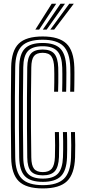

<svg xmlns="http://www.w3.org/2000/svg" viewBox="-20 -1004 458 1032"><path d="M210.5 8.8Q120.2 8.8 80.9 -30Q41.5 -68.8 40 -157.5Q38.8 -243.5 38.5 -325.2Q38.2 -407 38.6 -486Q39 -565 40 -642.5Q41.5 -731.2 80.8 -769.6Q120 -808 209.2 -808Q296.5 -808 336.6 -770.1Q376.8 -732.2 379.5 -642.5Q380 -631 380 -614.5Q380 -598 379.9 -579.5Q379.8 -561 379.5 -543.1Q379.2 -525.2 378.8 -511H357.2Q357.8 -529.2 358.1 -554.2Q358.5 -579.2 358.4 -603.1Q358.2 -627 357.8 -642Q355.2 -722.5 320.4 -756.5Q285.5 -790.5 209.2 -790.5Q130.8 -790.5 96.8 -756.1Q62.8 -721.8 61.8 -642.2Q60.5 -560.8 60.1 -479.4Q59.8 -398 60.1 -317.5Q60.5 -237 61.8 -157.8Q62.8 -78 97.4 -43.4Q132 -8.8 210.5 -8.8Q288 -8.8 323.5 -43.1Q359 -77.5 361.8 -158Q362.8 -187.2 362.9 -222.8Q363 -258.2 361.5 -294.2H383Q384.2 -262 384.4 -224.9Q384.5 -187.8 383.5 -157.5Q380.2 -68.2 339.9 -29.8Q299.5 8.8 210.5 8.8ZM210.5 -26.5Q143.2 -26.5 113.9 -56.9Q84.5 -87.2 83.2 -158.2Q82.2 -238.8 81.8 -318.8Q81.2 -398.8 81.8 -479.2Q82.2 -559.8 83.2 -642Q84.2 -712.8 113.6 -742.9Q143 -773 209.2 -773Q274.5 -773 304.1 -742.9Q333.8 -712.8 336.2 -642Q336.8 -631 336.8 -614Q336.8 -597 336.6 -578.1Q336.5 -559.2 336.2 -541.5Q336 -523.8 335.5 -511H314Q314.8 -535.8 315 -560.5Q315.2 -585.2 315.1 -606.2Q315 -627.2 314.5 -641Q312.8 -701.8 288.5 -728.6Q264.2 -755.5 209.2 -755.5Q154 -755.5 129.9 -729.4Q105.8 -703.2 105 -642Q103.8 -562.5 103.4 -482.5Q103 -402.5 103.4 -321.4Q103.8 -240.2 105 -157.2Q105.8 -95.5 130.4 -69.8Q155 -44 210.2 -44Q266.5 -44 291.4 -70.9Q316.2 -97.8 318.5 -159.2Q319.2 -178 319.4 -199.8Q319.5 -221.5 319.4 -245.4Q319.2 -269.2 318.2 -294.2H340Q340.8 -272.8 341 -248.6Q341.2 -224.5 341.1 -201.1Q341 -177.8 340.2 -157.8Q337.5 -86.5 306.9 -56.5Q276.2 -26.5 210.5 -26.5ZM210.2 -61.5Q166 -61.5 146.6 -83.2Q127.2 -105 126.5 -157.5Q125.5 -236.5 125 -317Q124.5 -397.5 125 -479Q125.5 -560.5 126.5 -642Q127.2 -694 146.2 -715.9Q165.2 -737.8 209.2 -737.8Q252.2 -737.8 271.6 -715.5Q291 -693.2 293 -641Q293.5 -626.2 293.5 -605.4Q293.5 -584.5 293.4 -560.2Q293.2 -536 292.2 -511H270.8Q271.5 -536 271.8 -561Q272 -586 271.9 -606.6Q271.8 -627.2 271.2 -639.5Q270 -681.5 256.2 -700.9Q242.5 -720.2 209.2 -720.2Q176.5 -720.2 162.6 -702.5Q148.8 -684.8 148.2 -641.5Q146.8 -560 146.4 -480.4Q146 -400.8 146.4 -321Q146.8 -241.2 148.2 -157.8Q148.8 -114.8 163 -96.9Q177.2 -79 210.2 -79Q242.8 -79 258.1 -97.2Q273.5 -115.5 275.2 -160Q276.2 -184.5 276.2 -222.2Q276.2 -260 275 -294.2H296.8Q297.8 -261.8 297.9 -225.1Q298 -188.5 297 -160Q294.8 -106.5 274.9 -84Q255 -61.5 210.2 -61.5ZM170 -845 257.8 -983.8H282L190.5 -845ZM250.5 -845 352.2 -983.8H376.5L271.2 -845ZM210.2 -845 305 -983.8H329.2L230.8 -845Z"/></svg>

Font: Big Shoulders Inline Display Thin
Style: Bold
Weight: 700
Version: Version 2.002